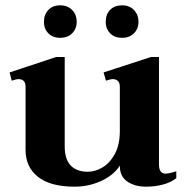

<svg xmlns="http://www.w3.org/2000/svg" viewBox="-20 -691 703 721"><path d="M145 -609Q145 -636 161.5 -653.5Q178 -671 206 -671Q234 -671 251 -653.5Q268 -636 268 -609Q268 -583 251 -566Q234 -549 206 -549Q178 -549 161.5 -566Q145 -583 145 -609ZM377 -609Q377 -637 393.5 -654Q410 -671 439 -671Q466 -671 483 -653.5Q500 -636 500 -609Q500 -583 483 -566Q466 -549 439 -549Q410 -549 393.5 -566Q377 -583 377 -609ZM642 -48V-22Q622 -6 592 2Q562 10 528 10Q487 10 458.5 -9Q430 -28 430 -68V-69Q407 -33 360 -11.5Q313 10 260 10Q169 10 122.5 -27Q76 -64 76 -128V-365Q76 -394 49 -394Q42 -394 24 -388L16 -419L191 -477H223V-141Q223 -93 245.5 -69.5Q268 -46 310 -46Q337 -46 364.5 -62Q392 -78 411 -112.5Q430 -147 430 -199V-365Q430 -394 402 -394Q396 -394 378 -388L369 -419L547 -477H577V-73Q577 -39 602 -39Q615 -39 642 -48Z"/></svg>

Font: Taviraj SemiBold
Style: Regular
Weight: 600
Designer: Katatrad Team
Foundry: CadsonDemak
Version: Version 1.001